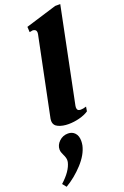

<svg xmlns="http://www.w3.org/2000/svg" viewBox="-204 -774 778 1207"><g transform="rotate(-20 185.0 -170.5)"><path d="M68 -47Q68 -55 69 -60L177 -587Q178 -590 178 -596Q178 -610 170.5 -615.5Q163 -621 153 -621Q149 -621 132 -617L130 -653L339 -717H373L244 -83Q243 -79 243 -72Q243 -49 267 -49Q284 -49 305 -56L300 -26Q275 -9 238 0.5Q201 10 165 10Q126 10 97 -3Q68 -16 68 -47ZM-3 350Q65 289 78 232Q79 228 79 220Q79 203 67 179Q66 176 61 165Q56 154 56 141Q56 111 80.5 87.5Q105 64 140 64Q168 64 185.5 83Q203 102 203 136Q203 150 200 166Q187 224 134 281.5Q81 339 18 376Z"/></g></svg>

Font: Taviraj
Style: Bold Italic
Weight: 700
Italic angle: -12°
Designer: Katatrad Team
Foundry: CadsonDemak
Version: Version 1.001